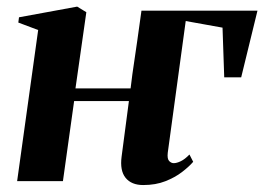

<svg xmlns="http://www.w3.org/2000/svg" viewBox="-20 -534 784 566"><path d="M365 -273.5Q367 -292 370.2 -315Q373.5 -338 377.2 -363Q381 -388 384.5 -413Q388 -438 391.2 -461Q394.5 -484 397 -502.5H739L691 -306H641L636 -452.5L527.5 -472L474.5 -83.5Q472.5 -65.5 478.8 -59.2Q485 -53 492 -53Q501 -53 513 -58.8Q525 -64.5 538.5 -78.5L549.5 -57Q537 -42.5 516.5 -26.8Q496 -11 467.5 0.2Q439 11.5 402 11.5Q367.5 11.5 350.2 -9.8Q333 -31 338.5 -72.5L360 -236H198.5L165.5 0H30.5L92.5 -445.5L34 -467.5L36 -483L207.5 -514.5L234.5 -498L202.5 -273.5Z"/></svg>

Font: Merriweather 144pt
Style: Bold Italic
Weight: 700
Italic angle: -7.8°
Version: Version 2.101